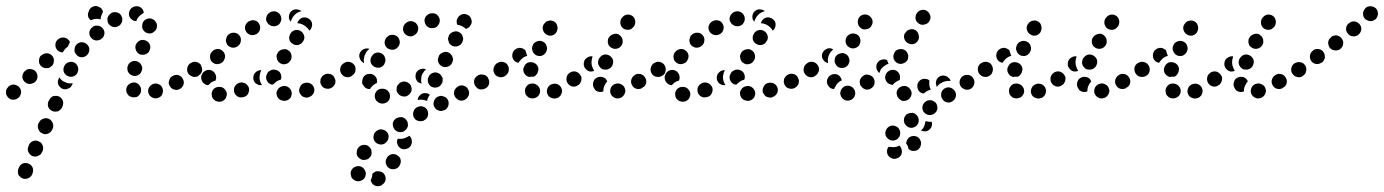

<svg xmlns="http://www.w3.org/2000/svg" viewBox="-45 -310 4649 645"><path d="M16 275Q18 280 22 283Q25 287 30 289Q34 291 39 291Q44 291 49 289Q53 288 57 284Q61 281 63 276L64 273Q68 263 65 254Q61 244 52 240Q42 236 32 239Q23 243 19 252L17 256Q15 260 15 265Q15 270 16 275ZM63 214Q68 216 73 216Q78 216 82 214Q87 212 91 209Q94 206 96 201L98 198Q102 188 98 178Q95 169 85 165Q76 160 66 164Q56 168 52 177L51 181Q46 190 50 200Q54 209 63 214ZM84 124Q86 129 89 133Q92 136 97 138Q106 143 116 139Q126 135 130 126L132 122Q134 118 134 113Q134 108 132 103Q130 98 127 95Q123 91 119 89Q109 85 100 89Q90 92 86 102L84 105Q82 110 82 115Q82 120 84 124ZM131 63Q135 65 140 65Q145 65 150 64Q154 62 158 58Q162 55 164 50L165 47Q169 38 166 28Q162 18 153 14Q148 12 143 12Q138 12 133 13Q129 15 125 19Q122 22 120 27L118 30Q114 39 117 49Q121 59 131 63ZM19 -18Q11 -25 1 -26Q-9 -26 -17 -19V-18Q-25 -11 -25 -1Q-25 10 -18 17Q-11 25 -1 25Q10 25 17 18H18Q25 10 26 0Q26 -10 19 -18ZM499 9Q501 5 502 0Q503 -4 502 -9Q500 -20 492 -25Q483 -31 473 -29Q468 -28 464 -25Q459 -22 457 -18Q454 -14 453 -9Q452 -4 453 0Q455 11 464 16Q472 22 482 20H483Q487 19 492 16Q496 14 499 9ZM404 17Q409 17 414 16Q418 14 422 10Q429 3 429 -7Q429 -18 422 -25Q419 -29 414 -31Q410 -33 405 -33Q400 -33 395 -31Q390 -29 387 -26Q379 -19 379 -8Q379 2 386 9Q386 10 386 10Q390 14 395 15Q399 17 404 17ZM572 -28Q573 -33 572 -38Q571 -42 568 -47Q563 -55 553 -58Q543 -60 534 -54Q529 -52 526 -47Q524 -43 523 -39Q521 -34 522 -29Q523 -24 526 -20Q531 -11 541 -9Q552 -6 560 -12H561Q565 -15 568 -19Q571 -23 572 -28ZM164 -12Q169 -10 174 -10Q179 -10 183 -12Q188 -14 192 -17Q195 -20 197 -25L199 -28Q199 -29 199 -29Q199 -30 199 -30Q196 -30 193 -30Q184 -29 176 -33Q167 -36 161 -42Q157 -46 154 -50Q154 -50 154 -49Q153 -49 153 -49L152 -45Q147 -36 151 -26Q155 -17 164 -12ZM74 -71Q71 -74 66 -76Q61 -78 57 -78Q52 -79 47 -77Q42 -75 39 -71H38Q31 -64 30 -53Q30 -43 37 -36Q41 -32 45 -30Q50 -28 55 -28Q60 -28 64 -30Q69 -31 73 -35Q81 -42 81 -53Q81 -63 74 -71ZM629 -91Q626 -95 622 -98Q618 -101 613 -102Q608 -102 603 -101Q599 -100 595 -97H594Q586 -91 584 -81Q582 -71 588 -62Q591 -58 595 -56Q600 -53 604 -52Q609 -51 614 -52Q619 -53 623 -56V-57Q632 -62 634 -73Q635 -83 629 -91ZM202 -101Q192 -104 183 -100Q174 -96 170 -86Q168 -81 168 -76Q168 -71 170 -67Q172 -62 176 -59Q179 -55 184 -54Q194 -50 203 -54Q213 -58 216 -68Q220 -78 216 -87Q212 -97 202 -101ZM385 -69Q383 -73 383 -78Q382 -83 384 -88Q387 -98 397 -103Q406 -107 416 -104Q420 -102 424 -99Q428 -96 430 -91Q432 -87 433 -82Q433 -77 431 -72Q429 -65 423 -60Q416 -55 409 -55Q407 -55 405 -55Q405 -55 404 -55Q403 -55 402 -56Q401 -56 400 -56Q395 -58 391 -61Q387 -65 385 -69ZM129 -124Q122 -131 112 -131Q102 -131 94 -124H93Q86 -117 86 -106Q85 -96 93 -88Q100 -81 110 -81Q121 -80 128 -88H129Q136 -95 136 -106Q137 -116 129 -124ZM250 -128Q256 -136 255 -147Q253 -157 245 -163Q237 -169 226 -168Q216 -166 210 -158Q207 -154 206 -149Q205 -144 205 -139Q206 -134 209 -130Q211 -126 215 -123Q223 -116 234 -118Q244 -120 250 -128ZM426 -127Q430 -126 435 -126Q440 -126 445 -128Q449 -130 453 -133Q456 -137 458 -142Q462 -151 458 -161Q454 -170 444 -174Q439 -176 434 -176Q429 -176 425 -174Q420 -172 417 -168Q413 -165 412 -160H411Q408 -150 412 -141Q416 -131 426 -127ZM156 -136Q152 -138 148 -141Q141 -149 141 -159Q141 -170 149 -177Q157 -184 167 -184Q178 -184 185 -176Q186 -175 188 -173Q189 -171 190 -168Q186 -162 184 -155Q184 -154 184 -154Q180 -151 176 -148Q170 -142 166 -134Q161 -134 156 -136ZM299 -216Q295 -220 291 -222Q286 -224 281 -224Q276 -224 272 -223Q267 -221 264 -217H263Q256 -210 255 -200Q255 -189 262 -182Q266 -178 270 -176Q275 -174 280 -174Q285 -174 289 -176Q294 -177 297 -181H298Q305 -188 306 -198Q306 -209 299 -216ZM454 -198Q464 -196 472 -203Q481 -209 482 -219Q484 -230 477 -238Q471 -246 461 -248Q451 -249 442 -243Q434 -237 433 -227V-226Q431 -216 437 -208Q444 -199 454 -198ZM352 -222Q357 -224 360 -228Q363 -232 365 -236Q366 -241 366 -246Q366 -251 363 -256Q359 -265 349 -268Q339 -271 330 -267V-266H329Q325 -264 322 -260Q319 -257 317 -252Q315 -247 316 -242Q316 -237 318 -233Q323 -224 333 -220Q343 -217 352 -222ZM411 -289H412Q422 -290 430 -283Q437 -277 438 -267Q433 -264 429 -261Q421 -255 416 -247Q414 -243 413 -239Q403 -239 396 -246Q389 -252 388 -262Q388 -272 394 -280Q401 -288 411 -289ZM260 -242Q253 -247 251 -255Q249 -264 253 -271L254 -275Q258 -284 268 -288Q278 -292 287 -287Q292 -285 296 -281Q300 -276 301 -270Q298 -265 296 -259Q293 -252 293 -245Q288 -246 282 -247Q272 -247 263 -243Q261 -243 260 -242Z M708 26Q712 23 714 19Q716 14 717 9Q718 -1 711 -9Q705 -17 695 -18H694Q683 -19 675 -13Q667 -6 666 4Q666 9 667 14Q668 18 671 22Q675 26 679 29Q683 31 688 31L689 32Q694 32 699 31Q704 29 708 26ZM925 24Q929 21 932 17Q934 12 935 7Q936 -3 930 -11Q924 -19 914 -21H913Q908 -22 903 -20Q898 -19 894 -16Q890 -13 888 -9Q885 -5 884 0Q883 10 889 19Q895 27 906 28L907 29Q912 29 916 28Q921 27 925 24ZM1010 -15Q1008 -20 1005 -24Q1002 -27 997 -30Q993 -32 988 -32Q983 -33 978 -31H977Q967 -28 963 -18Q958 -9 961 1Q963 5 966 9Q969 13 973 15Q978 17 983 18Q988 18 992 17L993 16Q1003 13 1008 4Q1013 -5 1010 -15ZM790 -18Q787 -23 784 -26Q780 -30 776 -31Q771 -33 766 -33Q761 -33 756 -31L755 -30Q751 -28 748 -25Q744 -21 742 -16Q741 -12 741 -7Q741 -2 743 3Q745 7 749 11Q752 14 757 16Q762 18 767 17Q772 17 776 15H777Q787 11 790 1Q794 -9 790 -18ZM1081 -29Q1082 -34 1082 -39Q1081 -44 1079 -48Q1075 -58 1065 -61Q1055 -64 1046 -60L1045 -59Q1040 -57 1037 -53Q1034 -49 1032 -45Q1031 -40 1031 -35Q1031 -30 1034 -25Q1038 -16 1048 -13Q1058 -10 1067 -14L1068 -15Q1073 -17 1076 -21Q1079 -25 1081 -29ZM824 -73Q819 -72 816 -69L815 -68Q807 -62 806 -51Q805 -41 811 -33Q814 -29 819 -27Q823 -24 828 -24Q830 -24 831 -24Q833 -24 835 -24Q834 -26 833 -28Q828 -36 827 -46Q826 -55 829 -64V-65Q831 -70 833 -74Q828 -75 824 -73ZM631 -52V-53Q633 -63 641 -70Q649 -76 659 -75Q670 -74 676 -65Q682 -57 681 -47V-46Q681 -44 680 -43Q680 -41 679 -39Q679 -39 678 -39Q669 -37 661 -30Q658 -27 655 -24Q654 -24 654 -24Q653 -24 653 -24Q643 -25 636 -34Q630 -42 631 -52ZM850 -57 851 -59Q852 -63 855 -67Q858 -71 863 -73Q867 -76 872 -76Q877 -77 882 -75Q892 -73 897 -64Q902 -54 899 -44L898 -43Q898 -43 898 -43Q898 -43 898 -42Q888 -40 881 -34Q876 -30 872 -26Q871 -26 869 -26Q868 -26 867 -26Q857 -29 852 -38Q847 -48 850 -57ZM1148 -72Q1149 -77 1148 -82Q1147 -87 1144 -91Q1138 -99 1128 -101Q1117 -103 1109 -97L1108 -96Q1104 -94 1101 -89Q1099 -85 1098 -80Q1097 -75 1098 -71Q1099 -66 1102 -62Q1108 -53 1118 -51Q1128 -49 1137 -55V-56Q1142 -59 1144 -63Q1147 -67 1148 -72ZM627 -88Q629 -89 631 -91Q631 -91 631 -91Q631 -92 630 -92Q624 -100 614 -102Q604 -104 596 -98H595Q586 -92 584 -81Q583 -71 588 -63Q592 -58 597 -55Q603 -52 609 -52Q609 -53 609 -55V-56Q610 -65 615 -73Q619 -82 627 -88ZM896 -98Q904 -92 915 -95Q925 -97 930 -106L931 -107Q936 -115 934 -125Q932 -136 923 -141Q919 -144 914 -145Q909 -145 904 -144Q899 -143 895 -140Q891 -138 888 -133V-132Q882 -124 885 -114Q887 -103 896 -98ZM671 -99Q679 -93 689 -95Q700 -97 706 -105V-106Q712 -114 711 -124Q709 -135 700 -141Q692 -147 682 -145Q672 -143 666 -135L665 -134Q659 -126 661 -115Q662 -105 671 -99ZM714 -177Q713 -173 715 -168Q716 -163 719 -159Q722 -155 727 -153Q731 -150 736 -150Q741 -149 746 -151Q750 -152 754 -155L755 -156Q763 -162 764 -172Q766 -183 759 -191Q753 -199 743 -200Q732 -201 724 -195L723 -194Q719 -191 717 -187Q715 -182 714 -177ZM938 -163Q942 -160 947 -159Q952 -158 957 -159Q961 -160 966 -163Q970 -166 972 -170L973 -171Q979 -179 977 -189Q974 -200 966 -205Q962 -208 957 -209Q952 -210 947 -209Q942 -208 938 -205Q934 -202 931 -198V-197Q925 -189 927 -178Q929 -168 938 -163ZM781 -205Q786 -196 796 -193Q806 -190 815 -195H816Q825 -200 828 -210Q831 -220 826 -229Q822 -238 812 -241Q802 -244 793 -239H792Q783 -234 779 -224Q776 -214 781 -205ZM956 -238 957 -239Q962 -248 972 -251Q982 -253 991 -248Q1000 -243 1003 -233Q1005 -223 1000 -214V-213Q999 -211 997 -210Q996 -208 994 -207Q993 -209 991 -212Q986 -219 978 -224Q971 -229 962 -231Q958 -232 954 -232Q954 -234 955 -235Q956 -237 956 -238ZM850 -239Q852 -235 855 -231Q858 -227 863 -225Q867 -222 872 -222Q877 -221 882 -223H883Q893 -226 897 -235Q902 -244 899 -254Q896 -264 887 -269Q878 -274 868 -271H867Q857 -267 852 -258Q847 -249 850 -239ZM955 -278H956Q959 -277 962 -276Q965 -275 967 -273Q967 -273 966 -272Q957 -270 949 -264Q942 -258 937 -250V-249Q933 -243 932 -237Q928 -241 926 -247Q925 -253 926 -259Q928 -269 937 -275Q945 -280 955 -278Z M1202 300Q1202 302 1203 303Q1206 308 1210 311Q1214 314 1219 315Q1223 316 1228 315Q1233 315 1238 312V311Q1247 306 1250 296Q1252 286 1247 277Q1245 273 1241 270Q1237 267 1232 266Q1227 265 1222 265Q1217 266 1213 268L1212 269Q1210 270 1209 271Q1207 273 1206 274Q1206 283 1202 292Q1201 294 1200 296Q1201 298 1202 300ZM1149 250Q1140 253 1135 263Q1131 272 1135 282Q1135 283 1135 284Q1139 293 1149 297Q1158 301 1168 297Q1173 295 1176 292Q1180 288 1182 284Q1183 279 1184 274Q1184 269 1182 264Q1182 264 1182 264Q1178 255 1169 250Q1159 246 1149 250ZM1251 239Q1253 244 1255 248Q1258 252 1262 255Q1271 260 1281 258Q1291 256 1297 247V246Q1303 237 1301 227Q1299 217 1290 212Q1286 209 1281 208Q1276 207 1271 208Q1266 209 1262 212Q1258 215 1255 219V220Q1252 224 1251 229Q1250 234 1251 239ZM1203 198Q1203 193 1200 189Q1198 185 1194 182Q1186 175 1175 177Q1165 178 1159 186L1158 187Q1155 191 1154 196Q1153 201 1153 206Q1154 211 1156 215Q1159 219 1163 222Q1171 229 1181 227Q1192 226 1198 218L1199 217Q1202 213 1203 208Q1204 203 1203 198ZM1336 177V178Q1331 187 1321 190Q1311 193 1302 189Q1293 184 1290 174Q1287 165 1291 156Q1299 157 1306 156Q1315 155 1323 150H1324Q1327 148 1330 146Q1337 152 1338 160Q1340 169 1336 177ZM1256 135Q1253 131 1248 128Q1244 126 1239 125Q1234 124 1230 125Q1225 126 1221 129L1220 130Q1216 133 1213 137Q1211 141 1210 146Q1209 151 1210 156Q1211 161 1214 165Q1220 173 1230 175Q1241 177 1249 171L1250 170Q1258 164 1260 154Q1262 143 1256 135ZM1325 115Q1326 110 1325 105Q1325 100 1322 96Q1317 87 1307 84Q1297 82 1288 87H1287Q1278 92 1275 102Q1273 112 1278 121Q1283 130 1293 133Q1303 136 1312 131L1313 130Q1317 128 1320 124Q1323 120 1325 115ZM1392 80Q1394 75 1393 70Q1393 65 1391 61Q1386 51 1376 48Q1366 45 1357 50H1356Q1347 55 1344 65Q1341 75 1345 84Q1348 88 1351 92Q1355 95 1360 96Q1365 98 1370 97Q1375 97 1379 95L1380 94Q1384 92 1388 88Q1391 84 1392 80ZM1460 26Q1457 22 1454 18Q1450 15 1445 14Q1440 12 1435 12Q1430 13 1426 15H1425Q1416 20 1413 30Q1409 40 1414 49Q1416 53 1420 57Q1424 60 1428 61Q1433 63 1438 63Q1443 62 1448 60H1449Q1458 55 1461 45Q1464 35 1460 26ZM1265 12Q1265 7 1263 2Q1260 -2 1257 -6Q1253 -9 1248 -11Q1244 -12 1239 -12H1238Q1233 -12 1228 -10Q1224 -8 1220 -4Q1217 0 1215 5Q1214 9 1214 14Q1215 25 1222 31Q1230 38 1240 38H1241Q1252 37 1259 30Q1266 22 1265 12ZM1358 26Q1358 24 1359 21Q1359 19 1360 17L1361 16Q1363 12 1367 9Q1370 5 1375 4Q1380 2 1385 3Q1390 3 1394 5Q1396 6 1397 7Q1398 7 1399 8Q1394 15 1391 23Q1390 26 1390 29Q1386 28 1383 27Q1374 24 1364 25Q1361 25 1358 26ZM1530 10Q1531 5 1531 0Q1530 -5 1528 -9Q1523 -19 1513 -22Q1504 -25 1494 -20L1493 -19Q1489 -17 1486 -13Q1483 -10 1481 -5Q1480 0 1480 5Q1481 10 1483 14Q1488 23 1498 27Q1507 30 1517 25L1518 24Q1522 22 1525 18Q1528 14 1530 10ZM1337 -4Q1338 -8 1338 -13Q1337 -18 1335 -23Q1330 -32 1320 -35Q1310 -38 1301 -33H1300Q1296 -30 1293 -26Q1289 -23 1288 -18Q1287 -13 1287 -8Q1287 -3 1290 1Q1295 10 1305 13Q1314 16 1324 12V11Q1329 9 1332 5Q1335 1 1337 -4ZM1595 -47Q1593 -52 1589 -55Q1585 -58 1580 -59Q1575 -60 1570 -60Q1565 -59 1561 -57L1560 -56Q1551 -51 1548 -41Q1546 -31 1551 -22Q1554 -18 1557 -15Q1561 -11 1566 -10Q1571 -9 1576 -10Q1581 -10 1585 -13H1586Q1595 -18 1598 -28Q1600 -38 1595 -47ZM1177 -21Q1174 -25 1172 -29Q1171 -34 1172 -39V-40Q1173 -45 1175 -50Q1178 -54 1181 -57Q1185 -60 1190 -61Q1195 -62 1200 -62Q1205 -61 1209 -59Q1214 -56 1217 -52Q1220 -48 1221 -44Q1222 -39 1222 -34L1221 -33Q1221 -32 1221 -32Q1221 -32 1221 -31Q1220 -31 1219 -30Q1210 -26 1204 -19Q1200 -15 1198 -11Q1197 -11 1196 -11Q1195 -11 1193 -11Q1188 -12 1184 -14Q1180 -17 1177 -21ZM1393 -33Q1395 -28 1398 -24Q1401 -20 1406 -18Q1415 -14 1425 -17Q1435 -20 1439 -30H1440Q1442 -35 1442 -40Q1443 -45 1441 -50Q1439 -54 1436 -58Q1433 -62 1428 -64Q1419 -69 1409 -65Q1400 -62 1395 -53V-52Q1392 -47 1392 -42Q1392 -37 1393 -33ZM1386 -77Q1380 -80 1373 -79Q1366 -78 1360 -74L1359 -73Q1351 -66 1351 -56Q1350 -46 1356 -38Q1359 -34 1363 -32Q1367 -30 1371 -29Q1369 -37 1370 -45Q1370 -54 1374 -62L1375 -63Q1379 -71 1386 -77Q1386 -77 1386 -77ZM1659 -90Q1653 -99 1643 -101Q1633 -103 1624 -97V-96Q1619 -93 1617 -89Q1614 -85 1613 -80Q1612 -75 1613 -70Q1615 -65 1617 -61Q1620 -57 1624 -54Q1629 -52 1633 -51Q1638 -50 1643 -51Q1648 -52 1652 -55L1653 -56Q1662 -62 1663 -72Q1665 -82 1659 -90ZM1149 -73Q1150 -78 1149 -83Q1148 -88 1145 -92Q1139 -100 1129 -102Q1119 -104 1111 -98H1110Q1106 -95 1103 -90Q1100 -86 1099 -81Q1099 -76 1100 -72Q1101 -67 1103 -63Q1109 -54 1120 -52Q1130 -51 1138 -56L1139 -57Q1143 -60 1146 -64Q1149 -68 1149 -73ZM1212 -86Q1221 -81 1231 -83Q1241 -86 1246 -94V-95Q1252 -104 1249 -114Q1247 -124 1238 -130Q1229 -135 1219 -133Q1209 -130 1204 -121L1203 -120Q1198 -111 1200 -101Q1203 -91 1212 -86ZM1427 -102Q1429 -97 1432 -93Q1436 -90 1440 -87Q1449 -83 1459 -86Q1469 -89 1474 -99V-100Q1476 -104 1477 -109Q1477 -114 1475 -119Q1474 -123 1470 -127Q1467 -131 1463 -133Q1453 -138 1444 -134Q1434 -131 1429 -122V-121Q1427 -116 1426 -111Q1426 -106 1427 -102ZM1184 -147Q1178 -146 1173 -143L1172 -142Q1164 -136 1162 -126Q1161 -116 1167 -107Q1169 -104 1172 -102Q1174 -100 1178 -98Q1176 -107 1178 -115Q1179 -124 1184 -132V-133Q1189 -140 1196 -146Q1190 -148 1184 -147ZM1254 -150Q1262 -143 1272 -143Q1282 -142 1290 -150Q1298 -158 1298 -168Q1298 -178 1291 -186Q1284 -193 1274 -193Q1263 -194 1256 -186H1255Q1248 -178 1247 -168Q1247 -158 1254 -150ZM1462 -171Q1463 -166 1466 -162Q1470 -159 1474 -156Q1483 -152 1493 -155Q1503 -158 1508 -168V-169Q1510 -173 1511 -178Q1511 -183 1509 -188Q1508 -193 1505 -196Q1501 -200 1497 -202Q1488 -207 1478 -203Q1468 -200 1463 -191V-190Q1461 -185 1460 -181Q1460 -176 1462 -171ZM1312 -201Q1317 -192 1327 -189Q1337 -186 1346 -191L1347 -192Q1356 -197 1359 -207Q1362 -217 1357 -226Q1352 -235 1342 -238Q1332 -241 1323 -236L1322 -235Q1313 -230 1310 -220Q1307 -210 1312 -201ZM1492 -248V-249Q1497 -258 1507 -262Q1516 -265 1526 -260Q1535 -256 1538 -246Q1542 -236 1537 -227L1536 -226Q1534 -221 1530 -218Q1525 -214 1520 -213Q1514 -219 1507 -222Q1499 -226 1491 -227Q1491 -228 1491 -228Q1491 -229 1490 -229Q1489 -234 1489 -239Q1489 -244 1492 -248ZM1382 -235Q1384 -225 1393 -219Q1401 -214 1412 -216H1413Q1423 -218 1428 -227Q1434 -236 1432 -246Q1429 -256 1421 -262Q1412 -267 1402 -265H1401Q1391 -262 1385 -254Q1379 -245 1382 -235Z M1841 5Q1843 1 1843 -4Q1843 -9 1841 -14Q1837 -23 1828 -27Q1818 -31 1809 -27H1808Q1803 -25 1799 -21Q1796 -18 1794 -13Q1792 -8 1792 -3Q1792 2 1794 6Q1798 16 1808 19Q1818 23 1827 19H1828Q1833 17 1836 13Q1840 10 1841 5ZM1765 10Q1771 1 1769 -9Q1767 -19 1758 -25Q1758 -25 1758 -25Q1754 -28 1749 -29Q1744 -30 1739 -29Q1734 -29 1730 -26Q1726 -23 1723 -19Q1720 -15 1719 -10Q1718 -5 1719 -1Q1719 4 1722 9Q1725 13 1729 16Q1729 16 1730 17Q1739 22 1749 20Q1759 18 1765 10ZM2053 6Q2055 1 2056 -3Q2056 -8 2054 -13Q2051 -23 2041 -27Q2032 -32 2022 -28H2021Q2016 -26 2013 -23Q2009 -19 2007 -15Q2005 -10 2005 -6Q2004 -1 2006 4Q2010 14 2019 18Q2028 23 2038 19H2039Q2044 17 2047 14Q2051 10 2053 6ZM1955 -7Q1952 -11 1950 -15Q1947 -20 1947 -25V-26Q1947 -36 1953 -44Q1960 -51 1971 -52Q1976 -52 1980 -51Q1985 -49 1989 -46Q1991 -44 1992 -42Q1994 -39 1995 -37Q1990 -31 1987 -25Q1982 -16 1982 -6Q1982 -4 1982 -3Q1980 -2 1978 -2Q1976 -1 1973 -1Q1968 -1 1964 -2Q1959 -4 1955 -7ZM2123 -48Q2120 -53 2117 -56Q2113 -59 2108 -61Q2103 -62 2098 -62Q2093 -61 2089 -59L2088 -58Q2079 -53 2076 -43Q2073 -34 2078 -24Q2083 -15 2092 -12Q2102 -9 2112 -14V-15Q2122 -19 2125 -29Q2128 -39 2123 -48ZM1908 -42Q1909 -47 1908 -52Q1906 -56 1903 -60Q1897 -68 1887 -70Q1876 -71 1868 -65L1867 -64Q1859 -58 1858 -47Q1857 -37 1863 -29Q1869 -21 1880 -19Q1890 -18 1898 -25H1899Q1903 -28 1905 -33Q1908 -37 1908 -42ZM1714 -83 1715 -84Q1718 -94 1727 -99Q1736 -103 1746 -100Q1756 -97 1761 -88Q1766 -79 1762 -69V-68Q1760 -63 1756 -58Q1753 -54 1747 -52Q1741 -53 1735 -52Q1734 -51 1733 -51Q1732 -51 1732 -51Q1731 -52 1731 -52Q1721 -55 1716 -64Q1711 -73 1714 -83ZM2191 -72Q2192 -77 2191 -82Q2190 -87 2187 -91Q2181 -100 2171 -101Q2161 -103 2152 -97H2151Q2143 -91 2141 -81Q2139 -70 2145 -62Q2151 -53 2161 -52Q2172 -50 2180 -56H2181Q2185 -59 2188 -63Q2190 -67 2191 -72ZM1660 -92Q1658 -96 1653 -99Q1649 -101 1644 -102Q1640 -103 1635 -102Q1630 -101 1626 -98H1625Q1616 -92 1614 -82Q1613 -71 1618 -63Q1621 -59 1625 -56Q1630 -53 1634 -52Q1639 -52 1644 -53Q1649 -54 1653 -56L1654 -57Q1663 -63 1664 -73Q1666 -83 1660 -92ZM1944 -121Q1943 -121 1942 -121Q1937 -121 1932 -119Q1928 -117 1924 -114L1923 -113Q1916 -106 1916 -95Q1916 -85 1923 -78Q1928 -72 1936 -70Q1944 -69 1951 -72Q1948 -77 1946 -82Q1942 -91 1942 -100Q1942 -109 1945 -118V-119Q1946 -120 1946 -120Q1945 -120 1944 -121ZM1980 -77Q1985 -76 1990 -76Q1995 -76 1999 -78Q2004 -80 2007 -83Q2011 -87 2013 -92V-93Q2017 -102 2013 -112Q2008 -121 1999 -125Q1994 -127 1989 -127Q1984 -127 1980 -125Q1975 -123 1972 -119Q1968 -115 1966 -111V-110Q1962 -100 1966 -91Q1971 -81 1980 -77ZM1684 -143H1685Q1689 -147 1694 -148Q1699 -150 1704 -149Q1708 -149 1713 -146Q1717 -144 1720 -141Q1721 -136 1723 -131Q1724 -127 1726 -123Q1726 -123 1726 -123Q1726 -123 1726 -122Q1721 -121 1717 -119Q1708 -114 1702 -106Q1699 -103 1697 -99Q1692 -100 1688 -102Q1684 -104 1681 -108Q1675 -116 1676 -126Q1677 -136 1684 -143ZM1757 -124Q1766 -120 1776 -123Q1785 -127 1790 -136V-137Q1795 -146 1791 -156Q1788 -166 1779 -170Q1769 -175 1759 -171Q1750 -168 1745 -159V-158Q1740 -148 1744 -139Q1747 -129 1757 -124ZM1998 -163Q1999 -158 2002 -155Q2006 -151 2010 -149Q2019 -144 2029 -147Q2039 -150 2044 -159V-160Q2047 -164 2047 -169Q2047 -174 2046 -179Q2044 -184 2041 -188Q2038 -191 2034 -194Q2025 -199 2015 -195Q2005 -192 2000 -183L1999 -182Q1997 -178 1997 -173Q1996 -168 1998 -163ZM1791 -194Q1800 -188 1810 -191Q1820 -194 1825 -203V-204Q1830 -213 1827 -223Q1825 -233 1816 -238Q1807 -243 1797 -240Q1787 -238 1782 -228H1781Q1776 -218 1779 -209Q1782 -199 1791 -194ZM2048 -215Q2056 -209 2067 -210Q2077 -211 2083 -220H2084Q2090 -229 2089 -239Q2088 -249 2080 -256Q2072 -262 2061 -261Q2051 -259 2045 -251L2044 -250Q2038 -242 2039 -232Q2040 -222 2048 -215Z M2265 26Q2269 23 2271 19Q2273 14 2274 9Q2275 -1 2268 -9Q2262 -17 2252 -18H2251Q2240 -19 2232 -13Q2224 -6 2223 4Q2223 9 2224 14Q2225 18 2228 22Q2232 26 2236 29Q2240 31 2245 31L2246 32Q2251 32 2256 31Q2261 29 2265 26ZM2482 24Q2486 21 2489 17Q2491 12 2492 7Q2493 -3 2487 -11Q2481 -19 2471 -21H2470Q2465 -22 2460 -20Q2455 -19 2451 -16Q2447 -13 2445 -9Q2442 -5 2441 0Q2440 10 2446 19Q2452 27 2463 28L2464 29Q2469 29 2473 28Q2478 27 2482 24ZM2567 -15Q2565 -20 2562 -24Q2559 -27 2554 -30Q2550 -32 2545 -32Q2540 -33 2535 -31H2534Q2524 -28 2520 -18Q2515 -9 2518 1Q2520 5 2523 9Q2526 13 2530 15Q2535 17 2540 18Q2545 18 2549 17L2550 16Q2560 13 2565 4Q2570 -5 2567 -15ZM2347 -18Q2344 -23 2341 -26Q2337 -30 2333 -31Q2328 -33 2323 -33Q2318 -33 2313 -31L2312 -30Q2308 -28 2305 -25Q2301 -21 2299 -16Q2298 -12 2298 -7Q2298 -2 2300 3Q2302 7 2306 11Q2309 14 2314 16Q2319 18 2324 17Q2329 17 2333 15H2334Q2344 11 2347 1Q2351 -9 2347 -18ZM2638 -29Q2639 -34 2639 -39Q2638 -44 2636 -48Q2632 -58 2622 -61Q2612 -64 2603 -60L2602 -59Q2597 -57 2594 -53Q2591 -49 2589 -45Q2588 -40 2588 -35Q2588 -30 2591 -25Q2595 -16 2605 -13Q2615 -10 2624 -14L2625 -15Q2630 -17 2633 -21Q2636 -25 2638 -29ZM2381 -73Q2376 -72 2373 -69L2372 -68Q2364 -62 2363 -51Q2362 -41 2368 -33Q2371 -29 2376 -27Q2380 -24 2385 -24Q2387 -24 2388 -24Q2390 -24 2392 -24Q2391 -26 2390 -28Q2385 -36 2384 -46Q2383 -55 2386 -64V-65Q2388 -70 2390 -74Q2385 -75 2381 -73ZM2188 -52V-53Q2190 -63 2198 -70Q2206 -76 2216 -75Q2227 -74 2233 -65Q2239 -57 2238 -47V-46Q2238 -44 2237 -43Q2237 -41 2236 -39Q2236 -39 2235 -39Q2226 -37 2218 -30Q2215 -27 2212 -24Q2211 -24 2211 -24Q2210 -24 2210 -24Q2200 -25 2193 -34Q2187 -42 2188 -52ZM2407 -57 2408 -59Q2409 -63 2412 -67Q2415 -71 2420 -73Q2424 -76 2429 -76Q2434 -77 2439 -75Q2449 -73 2454 -64Q2459 -54 2456 -44L2455 -43Q2455 -43 2455 -43Q2455 -43 2455 -42Q2445 -40 2438 -34Q2433 -30 2429 -26Q2428 -26 2426 -26Q2425 -26 2424 -26Q2414 -29 2409 -38Q2404 -48 2407 -57ZM2705 -72Q2706 -77 2705 -82Q2704 -87 2701 -91Q2695 -99 2685 -101Q2674 -103 2666 -97L2665 -96Q2661 -94 2658 -89Q2656 -85 2655 -80Q2654 -75 2655 -71Q2656 -66 2659 -62Q2665 -53 2675 -51Q2685 -49 2694 -55V-56Q2699 -59 2701 -63Q2704 -67 2705 -72ZM2184 -88Q2186 -89 2188 -91Q2188 -91 2188 -91Q2188 -92 2187 -92Q2181 -100 2171 -102Q2161 -104 2153 -98H2152Q2143 -92 2141 -81Q2140 -71 2145 -63Q2149 -58 2154 -55Q2160 -52 2166 -52Q2166 -53 2166 -55V-56Q2167 -65 2172 -73Q2176 -82 2184 -88ZM2453 -98Q2461 -92 2472 -95Q2482 -97 2487 -106L2488 -107Q2493 -115 2491 -125Q2489 -136 2480 -141Q2476 -144 2471 -145Q2466 -145 2461 -144Q2456 -143 2452 -140Q2448 -138 2445 -133V-132Q2439 -124 2442 -114Q2444 -103 2453 -98ZM2228 -99Q2236 -93 2246 -95Q2257 -97 2263 -105V-106Q2269 -114 2268 -124Q2266 -135 2257 -141Q2249 -147 2239 -145Q2229 -143 2223 -135L2222 -134Q2216 -126 2218 -115Q2219 -105 2228 -99ZM2271 -177Q2270 -173 2272 -168Q2273 -163 2276 -159Q2279 -155 2284 -153Q2288 -150 2293 -150Q2298 -149 2303 -151Q2307 -152 2311 -155L2312 -156Q2320 -162 2321 -172Q2323 -183 2316 -191Q2310 -199 2300 -200Q2289 -201 2281 -195L2280 -194Q2276 -191 2274 -187Q2272 -182 2271 -177ZM2495 -163Q2499 -160 2504 -159Q2509 -158 2514 -159Q2518 -160 2523 -163Q2527 -166 2529 -170L2530 -171Q2536 -179 2534 -189Q2531 -200 2523 -205Q2519 -208 2514 -209Q2509 -210 2504 -209Q2499 -208 2495 -205Q2491 -202 2488 -198V-197Q2482 -189 2484 -178Q2486 -168 2495 -163ZM2338 -205Q2343 -196 2353 -193Q2363 -190 2372 -195H2373Q2382 -200 2385 -210Q2388 -220 2383 -229Q2379 -238 2369 -241Q2359 -244 2350 -239H2349Q2340 -234 2336 -224Q2333 -214 2338 -205ZM2513 -238 2514 -239Q2519 -248 2529 -251Q2539 -253 2548 -248Q2557 -243 2560 -233Q2562 -223 2557 -214V-213Q2556 -211 2554 -210Q2553 -208 2551 -207Q2550 -209 2548 -212Q2543 -219 2535 -224Q2528 -229 2519 -231Q2515 -232 2511 -232Q2511 -234 2512 -235Q2513 -237 2513 -238ZM2407 -239Q2409 -235 2412 -231Q2415 -227 2420 -225Q2424 -222 2429 -222Q2434 -221 2439 -223H2440Q2450 -226 2454 -235Q2459 -244 2456 -254Q2453 -264 2444 -269Q2435 -274 2425 -271H2424Q2414 -267 2409 -258Q2404 -249 2407 -239ZM2512 -278H2513Q2516 -277 2519 -276Q2522 -275 2524 -273Q2524 -273 2523 -272Q2514 -270 2506 -264Q2499 -258 2494 -250V-249Q2490 -243 2489 -237Q2485 -241 2483 -247Q2482 -253 2483 -259Q2485 -269 2494 -275Q2502 -280 2512 -278Z M2976 179Q2983 185 2984 193Q2986 201 2983 209Q2978 219 2968 222Q2959 226 2949 221Q2940 217 2936 207Q2933 197 2937 188Q2938 186 2939 185Q2939 184 2940 183Q2945 184 2951 184Q2961 185 2970 182Q2973 181 2976 179ZM3005 156Q3011 148 3022 147Q3032 146 3040 152Q3044 155 3046 160Q3049 164 3049 169Q3050 174 3048 179Q3047 184 3044 187V188Q3037 196 3027 197Q3017 198 3009 192Q3008 191 3008 191Q3007 190 3007 190Q3006 186 3005 182Q3003 177 2999 172Q2999 168 3001 164Q3002 160 3005 156ZM2979 139Q2980 134 2978 129Q2976 124 2973 120Q2966 113 2956 112Q2946 111 2938 118Q2934 121 2932 126Q2930 130 2929 135Q2929 140 2930 145Q2932 150 2935 153Q2942 161 2952 162Q2963 163 2971 156Q2974 152 2977 148Q2979 144 2979 139ZM3063 103Q3061 113 3056 121Q3053 125 3049 128Q3050 129 3050 129Q3050 129 3051 129Q3060 133 3070 130Q3079 126 3084 117V116Q3086 112 3086 108Q3086 103 3085 99Q3078 100 3070 98Q3067 98 3064 97Q3064 100 3063 103ZM3037 80Q3034 76 3030 73Q3026 70 3021 69Q3016 69 3011 70Q3007 71 3002 73Q2994 79 2992 89Q2990 100 2996 108Q2998 112 3003 115Q3007 118 3012 119Q3017 120 3021 119Q3026 118 3030 115H3031Q3039 109 3041 99Q3043 89 3037 80ZM3100 37Q3097 33 3093 31Q3089 28 3084 27Q3079 26 3074 27Q3069 28 3065 31Q3056 37 3054 47Q3052 57 3058 66Q3064 74 3074 76Q3084 78 3093 72Q3102 66 3104 56Q3105 46 3100 37ZM3155 30Q3164 24 3166 14Q3168 3 3162 -5Q3159 -9 3155 -12Q3151 -15 3146 -16Q3141 -17 3136 -16Q3131 -15 3127 -12Q3123 -9 3120 -5Q3117 0 3117 4Q3116 9 3117 14Q3118 19 3121 23Q3126 32 3137 34Q3147 36 3155 30ZM3017 8Q3018 3 3017 -1Q3016 -6 3013 -10Q3010 -14 3006 -17Q3002 -20 2997 -21H2996Q2986 -22 2978 -17Q2969 -11 2967 0Q2967 5 2968 9Q2969 14 2972 18Q2975 22 2979 25Q2983 28 2988 29Q2998 30 3007 24Q3015 18 3017 8ZM2827 -4Q2824 -14 2815 -19Q2806 -24 2796 -21Q2791 -20 2788 -17Q2784 -14 2781 -9Q2779 -5 2778 0Q2777 5 2779 10Q2782 20 2791 25Q2800 30 2810 27Q2820 24 2825 15Q2830 6 2827 -4ZM3037 -26Q3038 -31 3041 -35Q3044 -39 3048 -42H3049Q3055 -46 3063 -45Q3071 -45 3077 -40Q3077 -37 3077 -34Q3076 -24 3079 -15Q3081 -12 3082 -9Q3079 -8 3076 -7Q3067 -4 3060 3Q3059 4 3058 4Q3053 4 3048 1Q3043 -2 3040 -7Q3038 -11 3037 -16Q3036 -21 3037 -26ZM3224 -48Q3218 -57 3208 -58Q3198 -60 3189 -54Q3181 -48 3179 -38Q3177 -28 3183 -19Q3186 -15 3190 -13Q3194 -10 3199 -9Q3204 -8 3209 -9Q3214 -10 3218 -13Q3226 -19 3228 -29Q3230 -39 3224 -48ZM2888 -50Q2885 -54 2880 -56Q2876 -59 2871 -59Q2866 -60 2861 -59Q2857 -57 2853 -54Q2849 -51 2846 -46Q2844 -42 2843 -37Q2843 -32 2844 -27Q2845 -23 2849 -19Q2855 -11 2865 -9Q2876 -8 2884 -15Q2892 -21 2893 -32Q2894 -42 2888 -50ZM2733 -39Q2735 -50 2743 -56Q2751 -62 2762 -61Q2770 -60 2776 -54Q2781 -48 2783 -40Q2778 -38 2774 -35Q2766 -29 2762 -20Q2759 -16 2757 -11Q2757 -11 2756 -11Q2755 -11 2755 -11Q2744 -12 2738 -21Q2732 -29 2733 -39ZM3101 -41V-42Q3106 -51 3115 -55Q3125 -58 3134 -54Q3139 -52 3142 -48Q3146 -45 3148 -40Q3148 -40 3148 -39Q3148 -39 3148 -38Q3139 -39 3131 -37Q3122 -35 3115 -30H3114Q3107 -25 3102 -18Q3102 -19 3101 -20Q3101 -21 3101 -22Q3099 -27 3099 -32Q3099 -37 3101 -41ZM2929 -55Q2930 -60 2933 -64Q2936 -69 2940 -71Q2944 -74 2949 -75Q2954 -76 2959 -75Q2969 -73 2975 -64Q2980 -55 2978 -45Q2978 -44 2978 -43Q2977 -42 2977 -41Q2971 -39 2965 -35Q2959 -31 2954 -25Q2953 -25 2951 -25Q2950 -25 2949 -26Q2938 -28 2933 -36Q2927 -45 2929 -55ZM3290 -72Q3291 -77 3290 -82Q3289 -87 3286 -91Q3280 -100 3270 -101Q3260 -103 3251 -97Q3247 -94 3244 -90Q3242 -86 3241 -81Q3240 -76 3241 -71Q3242 -66 3245 -62Q3251 -54 3261 -52Q3271 -50 3280 -56Q3284 -59 3287 -63Q3289 -68 3290 -72ZM2706 -73Q2707 -78 2706 -82Q2705 -87 2702 -91Q2696 -100 2686 -102Q2675 -104 2667 -98Q2658 -92 2656 -81Q2655 -71 2660 -63Q2666 -54 2677 -52Q2687 -51 2695 -56V-57Q2700 -59 2702 -64Q2705 -68 2706 -73ZM2906 -103Q2911 -109 2920 -110Q2928 -112 2935 -108Q2936 -106 2936 -105Q2938 -100 2940 -96Q2934 -94 2928 -90Q2920 -85 2914 -77Q2911 -71 2909 -65Q2908 -66 2907 -66Q2907 -67 2906 -68Q2899 -75 2899 -85Q2898 -95 2906 -103ZM2760 -99Q2762 -94 2765 -90Q2768 -86 2772 -84Q2782 -80 2792 -83Q2801 -86 2806 -95V-96Q2811 -105 2807 -115Q2804 -125 2795 -129Q2786 -134 2776 -130Q2766 -127 2761 -118Q2759 -113 2759 -108Q2758 -103 2760 -99ZM2957 -112Q2959 -108 2962 -104Q2966 -100 2970 -98Q2979 -93 2989 -97Q2999 -100 3004 -109Q3006 -114 3006 -119Q3007 -124 3005 -128Q3003 -133 3000 -137Q2997 -141 2992 -143Q2983 -147 2973 -144Q2963 -141 2959 -132V-131Q2957 -127 2956 -122Q2956 -117 2957 -112ZM2741 -128Q2745 -136 2752 -142Q2753 -143 2754 -144Q2748 -148 2740 -148Q2732 -147 2726 -142Q2722 -139 2719 -134Q2717 -130 2716 -125Q2716 -120 2717 -115Q2719 -111 2722 -107Q2725 -103 2729 -101Q2732 -99 2737 -98Q2736 -104 2736 -111Q2737 -120 2741 -128ZM2808 -151Q2816 -146 2826 -148Q2837 -151 2842 -159V-160Q2847 -168 2845 -178Q2843 -189 2834 -194Q2825 -199 2815 -197Q2805 -194 2799 -186V-185Q2794 -177 2796 -167Q2799 -156 2808 -151ZM3005 -165Q3014 -160 3024 -162Q3034 -165 3039 -174Q3044 -183 3041 -193Q3039 -203 3030 -209Q3021 -214 3011 -211Q3001 -208 2996 -199H2995Q2990 -190 2993 -180Q2996 -170 3005 -165ZM2837 -231Q2838 -226 2841 -222Q2843 -218 2848 -215Q2852 -212 2857 -211Q2862 -211 2866 -212Q2871 -213 2875 -215Q2879 -218 2882 -222V-223Q2885 -227 2886 -232Q2887 -236 2886 -241Q2885 -246 2882 -250Q2879 -254 2875 -257Q2866 -263 2856 -261Q2846 -259 2840 -250Q2838 -246 2837 -241Q2836 -236 2837 -231ZM3043 -230Q3047 -227 3052 -227Q3057 -226 3062 -228Q3067 -229 3071 -232Q3075 -235 3077 -239Q3083 -248 3080 -258Q3077 -268 3068 -274Q3059 -279 3049 -276Q3039 -273 3034 -264Q3029 -255 3031 -245Q3034 -235 3043 -230Z M3467 5Q3469 1 3469 -4Q3469 -9 3467 -14Q3463 -23 3454 -27Q3444 -31 3435 -27H3434Q3429 -25 3425 -21Q3422 -18 3420 -13Q3418 -8 3418 -3Q3418 2 3420 6Q3424 16 3434 19Q3444 23 3453 19H3454Q3459 17 3462 13Q3466 10 3467 5ZM3391 10Q3397 1 3395 -9Q3393 -19 3384 -25Q3384 -25 3384 -25Q3380 -28 3375 -29Q3370 -30 3365 -29Q3360 -29 3356 -26Q3352 -23 3349 -19Q3346 -15 3345 -10Q3344 -5 3345 -1Q3345 4 3348 9Q3351 13 3355 16Q3355 16 3356 17Q3365 22 3375 20Q3385 18 3391 10ZM3679 6Q3681 1 3682 -3Q3682 -8 3680 -13Q3677 -23 3667 -27Q3658 -32 3648 -28H3647Q3642 -26 3639 -23Q3635 -19 3633 -15Q3631 -10 3631 -6Q3630 -1 3632 4Q3636 14 3645 18Q3654 23 3664 19H3665Q3670 17 3673 14Q3677 10 3679 6ZM3581 -7Q3578 -11 3576 -15Q3573 -20 3573 -25V-26Q3573 -36 3579 -44Q3586 -51 3597 -52Q3602 -52 3606 -51Q3611 -49 3615 -46Q3617 -44 3618 -42Q3620 -39 3621 -37Q3616 -31 3613 -25Q3608 -16 3608 -6Q3608 -4 3608 -3Q3606 -2 3604 -2Q3602 -1 3599 -1Q3594 -1 3590 -2Q3585 -4 3581 -7ZM3749 -48Q3746 -53 3743 -56Q3739 -59 3734 -61Q3729 -62 3724 -62Q3719 -61 3715 -59L3714 -58Q3705 -53 3702 -43Q3699 -34 3704 -24Q3709 -15 3718 -12Q3728 -9 3738 -14V-15Q3748 -19 3751 -29Q3754 -39 3749 -48ZM3534 -42Q3535 -47 3534 -52Q3532 -56 3529 -60Q3523 -68 3513 -70Q3502 -71 3494 -65L3493 -64Q3485 -58 3484 -47Q3483 -37 3489 -29Q3495 -21 3506 -19Q3516 -18 3524 -25H3525Q3529 -28 3531 -33Q3534 -37 3534 -42ZM3340 -83 3341 -84Q3344 -94 3353 -99Q3362 -103 3372 -100Q3382 -97 3387 -88Q3392 -79 3388 -69V-68Q3386 -63 3382 -58Q3379 -54 3373 -52Q3367 -53 3361 -52Q3360 -51 3359 -51Q3358 -51 3358 -51Q3357 -52 3357 -52Q3347 -55 3342 -64Q3337 -73 3340 -83ZM3817 -72Q3818 -77 3817 -82Q3816 -87 3813 -91Q3807 -100 3797 -101Q3787 -103 3778 -97H3777Q3769 -91 3767 -81Q3765 -70 3771 -62Q3777 -53 3787 -52Q3798 -50 3806 -56H3807Q3811 -59 3814 -63Q3816 -67 3817 -72ZM3286 -92Q3284 -96 3279 -99Q3275 -101 3270 -102Q3266 -103 3261 -102Q3256 -101 3252 -98H3251Q3242 -92 3240 -82Q3239 -71 3244 -63Q3247 -59 3251 -56Q3256 -53 3260 -52Q3265 -52 3270 -53Q3275 -54 3279 -56L3280 -57Q3289 -63 3290 -73Q3292 -83 3286 -92ZM3570 -121Q3569 -121 3568 -121Q3563 -121 3558 -119Q3554 -117 3550 -114L3549 -113Q3542 -106 3542 -95Q3542 -85 3549 -78Q3554 -72 3562 -70Q3570 -69 3577 -72Q3574 -77 3572 -82Q3568 -91 3568 -100Q3568 -109 3571 -118V-119Q3572 -120 3572 -120Q3571 -120 3570 -121ZM3606 -77Q3611 -76 3616 -76Q3621 -76 3625 -78Q3630 -80 3633 -83Q3637 -87 3639 -92V-93Q3643 -102 3639 -112Q3634 -121 3625 -125Q3620 -127 3615 -127Q3610 -127 3606 -125Q3601 -123 3598 -119Q3594 -115 3592 -111V-110Q3588 -100 3592 -91Q3597 -81 3606 -77ZM3310 -143H3311Q3315 -147 3320 -148Q3325 -150 3330 -149Q3334 -149 3339 -146Q3343 -144 3346 -141Q3347 -136 3349 -131Q3350 -127 3352 -123Q3352 -123 3352 -123Q3352 -123 3352 -122Q3347 -121 3343 -119Q3334 -114 3328 -106Q3325 -103 3323 -99Q3318 -100 3314 -102Q3310 -104 3307 -108Q3301 -116 3302 -126Q3303 -136 3310 -143ZM3383 -124Q3392 -120 3402 -123Q3411 -127 3416 -136V-137Q3421 -146 3417 -156Q3414 -166 3405 -170Q3395 -175 3385 -171Q3376 -168 3371 -159V-158Q3366 -148 3370 -139Q3373 -129 3383 -124ZM3624 -163Q3625 -158 3628 -155Q3632 -151 3636 -149Q3645 -144 3655 -147Q3665 -150 3670 -159V-160Q3673 -164 3673 -169Q3673 -174 3672 -179Q3670 -184 3667 -188Q3664 -191 3660 -194Q3651 -199 3641 -195Q3631 -192 3626 -183L3625 -182Q3623 -178 3623 -173Q3622 -168 3624 -163ZM3417 -194Q3426 -188 3436 -191Q3446 -194 3451 -203V-204Q3456 -213 3453 -223Q3451 -233 3442 -238Q3433 -243 3423 -240Q3413 -238 3408 -228H3407Q3402 -218 3405 -209Q3408 -199 3417 -194ZM3674 -215Q3682 -209 3693 -210Q3703 -211 3709 -220H3710Q3716 -229 3715 -239Q3714 -249 3706 -256Q3698 -262 3687 -261Q3677 -259 3671 -251L3670 -250Q3664 -242 3665 -232Q3666 -222 3674 -215Z M3993 5Q3995 1 3995 -4Q3995 -9 3993 -14Q3989 -23 3980 -27Q3970 -31 3961 -27H3960Q3955 -25 3951 -21Q3948 -18 3946 -13Q3944 -8 3944 -3Q3944 2 3946 6Q3950 16 3960 19Q3970 23 3979 19H3980Q3985 17 3988 13Q3992 10 3993 5ZM3917 10Q3923 1 3921 -9Q3919 -19 3910 -25Q3910 -25 3910 -25Q3906 -28 3901 -29Q3896 -30 3891 -29Q3886 -29 3882 -26Q3878 -23 3875 -19Q3872 -15 3871 -10Q3870 -5 3871 -1Q3871 4 3874 9Q3877 13 3881 16Q3881 16 3882 17Q3891 22 3901 20Q3911 18 3917 10ZM4205 6Q4207 1 4208 -3Q4208 -8 4206 -13Q4203 -23 4193 -27Q4184 -32 4174 -28H4173Q4168 -26 4165 -23Q4161 -19 4159 -15Q4157 -10 4157 -6Q4156 -1 4158 4Q4162 14 4171 18Q4180 23 4190 19H4191Q4196 17 4199 14Q4203 10 4205 6ZM4107 -7Q4104 -11 4102 -15Q4099 -20 4099 -25V-26Q4099 -36 4105 -44Q4112 -51 4123 -52Q4128 -52 4132 -51Q4137 -49 4141 -46Q4143 -44 4144 -42Q4146 -39 4147 -37Q4142 -31 4139 -25Q4134 -16 4134 -6Q4134 -4 4134 -3Q4132 -2 4130 -2Q4128 -1 4125 -1Q4120 -1 4116 -2Q4111 -4 4107 -7ZM4275 -48Q4272 -53 4269 -56Q4265 -59 4260 -61Q4255 -62 4250 -62Q4245 -61 4241 -59L4240 -58Q4231 -53 4228 -43Q4225 -34 4230 -24Q4235 -15 4244 -12Q4254 -9 4264 -14V-15Q4274 -19 4277 -29Q4280 -39 4275 -48ZM4060 -42Q4061 -47 4060 -52Q4058 -56 4055 -60Q4049 -68 4039 -70Q4028 -71 4020 -65L4019 -64Q4011 -58 4010 -47Q4009 -37 4015 -29Q4021 -21 4032 -19Q4042 -18 4050 -25H4051Q4055 -28 4057 -33Q4060 -37 4060 -42ZM3866 -83 3867 -84Q3870 -94 3879 -99Q3888 -103 3898 -100Q3908 -97 3913 -88Q3918 -79 3914 -69V-68Q3912 -63 3908 -58Q3905 -54 3899 -52Q3893 -53 3887 -52Q3886 -51 3885 -51Q3884 -51 3884 -51Q3883 -52 3883 -52Q3873 -55 3868 -64Q3863 -73 3866 -83ZM4343 -72Q4344 -77 4343 -82Q4342 -87 4339 -91Q4333 -100 4323 -101Q4313 -103 4304 -97H4303Q4295 -91 4293 -81Q4291 -70 4297 -62Q4303 -53 4313 -52Q4324 -50 4332 -56H4333Q4337 -59 4340 -63Q4342 -67 4343 -72ZM3812 -92Q3810 -96 3805 -99Q3801 -101 3796 -102Q3792 -103 3787 -102Q3782 -101 3778 -98H3777Q3768 -92 3766 -82Q3765 -71 3770 -63Q3773 -59 3777 -56Q3782 -53 3786 -52Q3791 -52 3796 -53Q3801 -54 3805 -56L3806 -57Q3815 -63 3816 -73Q3818 -83 3812 -92ZM4096 -121Q4095 -121 4094 -121Q4089 -121 4084 -119Q4080 -117 4076 -114L4075 -113Q4068 -106 4068 -95Q4068 -85 4075 -78Q4080 -72 4088 -70Q4096 -69 4103 -72Q4100 -77 4098 -82Q4094 -91 4094 -100Q4094 -109 4097 -118V-119Q4098 -120 4098 -120Q4097 -120 4096 -121ZM4132 -77Q4137 -76 4142 -76Q4147 -76 4151 -78Q4156 -80 4159 -83Q4163 -87 4165 -92V-93Q4169 -102 4165 -112Q4160 -121 4151 -125Q4146 -127 4141 -127Q4136 -127 4132 -125Q4127 -123 4124 -119Q4120 -115 4118 -111V-110Q4114 -100 4118 -91Q4123 -81 4132 -77ZM3836 -143H3837Q3841 -147 3846 -148Q3851 -150 3856 -149Q3860 -149 3865 -146Q3869 -144 3872 -141Q3873 -136 3875 -131Q3876 -127 3878 -123Q3878 -123 3878 -123Q3878 -123 3878 -122Q3873 -121 3869 -119Q3860 -114 3854 -106Q3851 -103 3849 -99Q3844 -100 3840 -102Q3836 -104 3833 -108Q3827 -116 3828 -126Q3829 -136 3836 -143ZM3909 -124Q3918 -120 3928 -123Q3937 -127 3942 -136V-137Q3947 -146 3943 -156Q3940 -166 3931 -170Q3921 -175 3911 -171Q3902 -168 3897 -159V-158Q3892 -148 3896 -139Q3899 -129 3909 -124ZM4150 -163Q4151 -158 4154 -155Q4158 -151 4162 -149Q4171 -144 4181 -147Q4191 -150 4196 -159V-160Q4199 -164 4199 -169Q4199 -174 4198 -179Q4196 -184 4193 -188Q4190 -191 4186 -194Q4177 -199 4167 -195Q4157 -192 4152 -183L4151 -182Q4149 -178 4149 -173Q4148 -168 4150 -163ZM3943 -194Q3952 -188 3962 -191Q3972 -194 3977 -203V-204Q3982 -213 3979 -223Q3977 -233 3968 -238Q3959 -243 3949 -240Q3939 -238 3934 -228H3933Q3928 -218 3931 -209Q3934 -199 3943 -194ZM4200 -215Q4208 -209 4219 -210Q4229 -211 4235 -220H4236Q4242 -229 4241 -239Q4240 -249 4232 -256Q4224 -262 4213 -261Q4203 -259 4197 -251L4196 -250Q4190 -242 4191 -232Q4192 -222 4200 -215Z M4343 -72Q4344 -77 4343 -82Q4342 -87 4339 -91Q4336 -95 4332 -97Q4328 -100 4323 -101Q4318 -102 4313 -100Q4308 -99 4304 -96Q4299 -93 4297 -89Q4294 -85 4293 -80Q4293 -75 4294 -70Q4295 -65 4298 -61Q4301 -57 4305 -54Q4309 -52 4314 -51Q4319 -50 4324 -51Q4328 -52 4332 -55L4333 -56Q4337 -59 4340 -63Q4342 -67 4343 -72ZM4406 -116Q4406 -121 4405 -126Q4404 -131 4401 -135Q4395 -144 4385 -145Q4375 -147 4366 -141V-140Q4362 -137 4359 -133Q4356 -129 4356 -124Q4355 -119 4356 -114Q4357 -109 4360 -105Q4366 -97 4376 -95Q4387 -94 4395 -100H4396Q4400 -103 4402 -107Q4405 -112 4406 -116ZM4462 -181Q4456 -189 4446 -191Q4436 -192 4427 -186V-185Q4423 -182 4420 -178Q4418 -174 4417 -169Q4416 -164 4418 -159Q4419 -154 4422 -150Q4428 -142 4438 -141Q4449 -139 4457 -145L4458 -146Q4466 -152 4467 -162Q4469 -173 4462 -181ZM4522 -229Q4515 -237 4505 -238Q4495 -239 4487 -232H4486Q4478 -225 4477 -215Q4476 -205 4483 -197Q4489 -189 4500 -188Q4510 -187 4518 -193L4519 -194Q4527 -201 4528 -211Q4529 -221 4522 -229ZM4577 -282Q4569 -289 4559 -289Q4548 -289 4541 -282V-281Q4534 -274 4534 -264Q4534 -253 4541 -246Q4545 -243 4550 -241Q4554 -239 4559 -239Q4564 -239 4569 -241Q4573 -243 4577 -246Q4584 -254 4584 -264Q4584 -275 4577 -282Z"/></svg>

Font: FRB American Cursive Guidelines Arrows Dotted Black
Style: Bold Italic
Weight: 900
Italic angle: -25°
Version: Version 2.0;Modular Font Editor K font №1